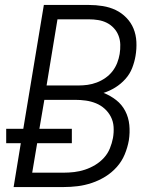

<svg xmlns="http://www.w3.org/2000/svg" viewBox="-20 -755 640 775"><path d="M35 0 64 -177H5V-235H74L157 -735H339Q367 -735 395 -730.5Q423 -726 447 -714.5Q471 -703 490 -683.5Q509 -664 519 -639.5Q529 -615 530.5 -586.5Q532 -558 527 -529Q523 -505 513.5 -480.5Q504 -456 486 -436Q468 -416 445.5 -402Q423 -388 398 -380Q426 -369 449 -351Q472 -333 485.5 -307Q499 -281 502 -250.5Q505 -220 500 -188Q495 -160 483.5 -132Q472 -104 451.5 -81Q431 -58 405 -42Q379 -26 350.5 -16.5Q322 -7 293.5 -3.5Q265 0 237 0ZM168 -410H297Q315 -410 333.5 -412.5Q352 -415 370.5 -422Q389 -429 405.5 -440.5Q422 -452 434 -467.5Q446 -483 453 -501Q460 -519 463 -537Q466 -556 465.5 -575Q465 -594 458.5 -611Q452 -628 439.5 -641.5Q427 -655 411 -663Q395 -671 376.5 -674Q358 -677 339 -677H212ZM110 -58H237Q258 -58 279.5 -60.5Q301 -63 322.5 -70Q344 -77 364 -89Q384 -101 399.5 -118Q415 -135 423.5 -156Q432 -177 436 -198Q440 -221 438.5 -243Q437 -265 427.5 -283.5Q418 -302 402.5 -316Q387 -330 367.5 -338Q348 -346 326.5 -349Q305 -352 283 -352H159L139 -235H270V-177H130Z"/></svg>

Font: Iosevka SS04 Lt Ex Obl
Style: Regular
Weight: 300
Width: 7
Italic angle: -9°
Monospace: yes
Designer: Belleve Invis
Foundry: Belleve Invis
Version: Version 19.0.0; ttfautohint (v1.8.4)